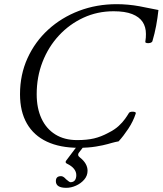

<svg xmlns="http://www.w3.org/2000/svg" viewBox="-20 -696 780 921"><path d="M357 13Q268 13 205 -16.5Q142 -46 109 -103.5Q76 -161 76 -244Q76 -338 112 -417Q148 -496 211.5 -554Q275 -612 359 -644Q443 -676 540 -676Q566 -676 594 -673.5Q622 -671 649 -666Q664 -663 679 -660Q694 -657 709.5 -654Q725 -651 740 -648Q736 -610 729 -572.5Q722 -535 711 -498Q708 -492 699.5 -490Q691 -488 684 -489.5Q677 -491 677 -495Q679 -506 679.5 -516Q680 -526 680 -533Q680 -567 664 -591Q648 -615 614 -628.5Q580 -642 525 -642Q447 -642 380 -611Q313 -580 262.5 -525.5Q212 -471 184 -399Q156 -327 156 -244Q156 -177 179 -127.5Q202 -78 245.5 -51Q289 -24 350 -24Q397 -24 431 -32Q465 -40 500 -59Q530 -74 549 -91.5Q568 -109 580 -126Q592 -143 599 -155Q602 -159 610.5 -160Q619 -161 626 -159Q633 -157 631 -151Q619 -114 595.5 -78.5Q572 -43 549 -18Q541 -17 532 -14.5Q523 -12 514.5 -10Q506 -8 497 -5Q476 1 440 7Q404 13 357 13ZM298 205Q248 205 248 173Q248 161 254 155Q260 149 273 149Q284 149 297 164Q313 178 318 178Q332 178 339 169Q346 160 346 144Q346 128 335 114Q324 100 301 89Q291 84 297 75L355 -2H388L358 37Q354 42 355 48Q356 54 363 59Q382 74 391 90Q400 106 400 123Q400 147 384 165.5Q368 184 344.5 194.5Q321 205 298 205Z"/></svg>

Font: Junicode VF
Style: Italic
Weight: 400
Italic angle: -11°
Designer: Peter S. Baker
Version: Version 2.209